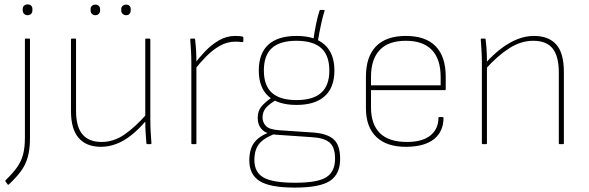

<svg xmlns="http://www.w3.org/2000/svg" viewBox="-20 -654 2671 871"><path d="M20 183Q18 185 15 183L5 169Q4 167 4 166Q4 165 5 164Q36 134 55.5 107.5Q75 81 84 49Q93 17 93 -29V-475Q93 -478 94 -478.5Q95 -479 97 -479H112Q115 -479 115.5 -478.5Q116 -478 116 -475V-28Q116 23 106 58.5Q96 94 75 122.5Q54 151 20 183ZM105 -585Q96 -585 89.5 -591Q83 -597 83 -607V-613Q83 -623 89.5 -628.5Q96 -634 105 -634Q115 -634 121 -628.5Q127 -623 127 -613V-607Q127 -597 121 -591Q115 -585 105 -585Z M438 12Q372 12 337 -28Q302 -68 302 -150V-475Q302 -479 306 -479H321Q325 -479 325 -475V-151Q325 -79 354 -44.5Q383 -10 441 -10Q496 -10 545 -44Q594 -78 644 -135V-108Q610 -68 576 -41Q542 -14 507.5 -1Q473 12 438 12ZM648 0Q645 0 644 -4Q642 -30 640.5 -55.5Q639 -81 639 -108V-120V-475Q639 -479 642 -479H658Q662 -479 662 -475V-111Q662 -83 663.5 -57Q665 -31 667 -4Q667 0 663 0ZM413 -585Q403 -585 397 -591Q391 -597 391 -607V-613Q391 -622 397 -627.5Q403 -633 413 -633Q422 -633 428 -627.5Q434 -622 434 -613V-607Q434 -597 428 -591Q422 -585 413 -585ZM552 -585Q543 -585 536.5 -591Q530 -597 530 -607V-613Q530 -622 536.5 -627.5Q543 -633 552 -633Q562 -633 567.5 -627.5Q573 -622 573 -613V-607Q573 -597 567.5 -591Q562 -585 552 -585Z M852 0Q848 0 848 -4V-368Q848 -397 846.5 -423Q845 -449 843 -475Q843 -479 846 -479H862Q865 -479 865 -475Q868 -451 869.5 -425Q871 -399 871 -371V-356V-4Q871 0 867 0ZM862 -337V-364Q883 -392 910.5 -421Q938 -450 972.5 -470.5Q1007 -491 1047 -491Q1069 -491 1081 -488Q1084 -487 1084 -483Q1084 -479 1084 -475Q1084 -471 1084 -468Q1084 -462 1076 -463Q1072 -464 1065 -464.5Q1058 -465 1047 -465Q1011 -465 978 -446.5Q945 -428 916 -398.5Q887 -369 862 -337Z M1317 197Q1205 197 1158 167.5Q1111 138 1111 74Q1111 20 1135.5 -10Q1160 -40 1213 -58L1242 -52Q1186 -34 1160 -6.5Q1134 21 1134 72Q1134 128 1176 151.5Q1218 175 1318 175Q1422 175 1461 149.5Q1500 124 1500 66Q1500 14 1475 -7.5Q1450 -29 1391 -32L1231 -43Q1188 -46 1168.5 -66.5Q1149 -87 1149 -120Q1149 -151 1167 -172Q1185 -193 1215 -213L1234 -201Q1205 -185 1188 -166.5Q1171 -148 1171 -121Q1171 -99 1186.5 -82.5Q1202 -66 1249 -63L1398 -53Q1462 -49 1492.5 -23Q1523 3 1523 67Q1523 136 1477 166.5Q1431 197 1317 197ZM1325 -178Q1241 -178 1197.5 -217.5Q1154 -257 1154 -334Q1154 -412 1197.5 -451.5Q1241 -491 1326 -491Q1409 -491 1453 -451Q1497 -411 1497 -334Q1497 -257 1453 -217.5Q1409 -178 1325 -178ZM1325 -200Q1400 -200 1437 -233Q1474 -266 1474 -334Q1474 -403 1437 -436Q1400 -469 1325 -469Q1250 -469 1213.5 -436Q1177 -403 1177 -334Q1177 -266 1213.5 -233Q1250 -200 1325 -200ZM1422 -467 1401 -470Q1406 -506 1413.5 -543Q1421 -580 1429 -604Q1430 -609 1434 -609H1449Q1454 -609 1452 -604Q1444 -579 1436 -541.5Q1428 -504 1422 -467Z M1825 12Q1735 13 1687.5 -32.5Q1640 -78 1640 -163V-305Q1640 -397 1686 -444Q1732 -491 1821 -491Q1911 -491 1956.5 -444Q2002 -397 2002 -306V-249Q2002 -245 1998 -245H1663V-168Q1663 -90 1703.5 -50Q1744 -10 1826 -10Q1896 -10 1932.5 -39.5Q1969 -69 1969 -120Q1969 -123 1973 -123H1988Q1992 -123 1992 -120Q1992 -58 1949.5 -23.5Q1907 11 1825 12ZM1663 -267H1979V-305Q1979 -386 1939 -427.5Q1899 -469 1821 -469Q1742 -469 1702.5 -427Q1663 -385 1663 -305Z M2519 0Q2515 0 2515 -4V-325Q2515 -399 2487 -434Q2459 -469 2399 -469Q2343 -469 2290 -435Q2237 -401 2184 -342V-369Q2219 -408 2255 -435Q2291 -462 2328 -476.5Q2365 -491 2402 -491Q2469 -491 2503.5 -452Q2538 -413 2538 -328V-4Q2538 0 2534 0ZM2170 0Q2166 0 2166 -4V-368Q2166 -394 2164.5 -422Q2163 -450 2161 -475Q2161 -479 2164 -479H2180Q2183 -479 2183 -475Q2185 -459 2186.5 -441.5Q2188 -424 2188.5 -406Q2189 -388 2189 -370V-359V-4Q2189 0 2185 0Z"/></svg>

Font: Sofia Sans Thin
Style: Regular
Weight: 250
Designer: Botio Nikoltchev, Ani Petrova
Foundry: lettersoup
Version: Version 4.101